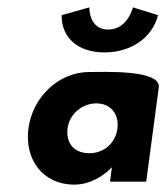

<svg xmlns="http://www.w3.org/2000/svg" viewBox="-20 -492 452 520"><path d="M163 -144C168 -184 203 -212 241 -212C279 -212 303 -184 298 -144C293 -104 261 -77 222 -77C181 -77 158 -104 163 -144ZM410 -255C417 -304 261 -297 222 -297C138 -297 68 -228 57 -144C46 -60 96 8 181 8C221 8 257 -12 283 -39L278 0H376ZM340 -472C340 -472 326 -412 273 -412C220 -412 222 -472 222 -472L147 -451C146 -391 190 -350 263 -350C336 -350 393 -391 408 -451Z"/></svg>

Font: Hussar Tani
Style: Kurs
Weight: 700
Foundry: Cannot Into Space Fonts
Version: Version 0.92